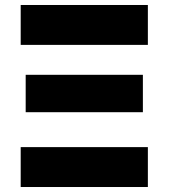

<svg xmlns="http://www.w3.org/2000/svg" viewBox="-20 -750 676 770"><path d="M63 0V-160H573V0ZM83 -300V-450H553V-300ZM63 -570V-730H573V-570Z"/></svg>

Font: M PLUS 1p Black
Style: Regular
Weight: 900
Version: Version 1.061